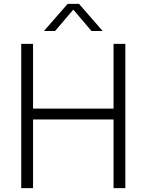

<svg xmlns="http://www.w3.org/2000/svg" viewBox="-20 -965 752 985"><path d="M89 0V-740H149.5V-408H562.5V-740H623V0H562.5V-352H149.5V0ZM506.5 -806H449.5L356 -915.5L262.5 -806H205.5L327 -945H385.5Z"/></svg>

Font: Encode Sans Light
Style: Regular
Weight: 300
Designer: Multiple Designers
Foundry: Impallari Type
Version: Version 2.000